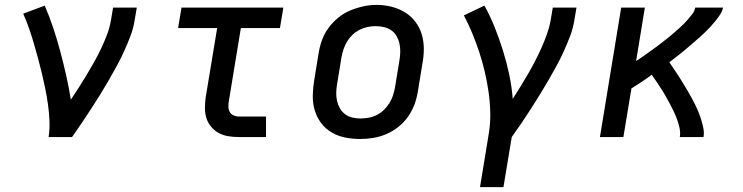

<svg xmlns="http://www.w3.org/2000/svg" viewBox="-20 -561 3040 786"><path d="M179 0Q184 -33 182.5 -66.5Q181 -100 176.5 -132.5Q172 -165 165.5 -197Q159 -229 151.5 -260.5Q144 -292 135.5 -323Q127 -354 118 -385Q109 -416 98.5 -446Q88 -476 75 -505L163 -538Q183 -492 198.5 -445Q214 -398 227 -349.5Q240 -301 251 -252Q262 -203 270 -153Q287 -178 303.5 -204Q320 -230 336 -256.5Q352 -283 367 -310Q382 -337 395 -364.5Q408 -392 418.5 -420Q429 -448 434 -477L443 -530H540L531 -477Q526 -445 514 -413.5Q502 -382 488 -351Q474 -320 457.5 -290Q441 -260 424 -230.5Q407 -201 389 -172Q371 -143 352 -114Q333 -85 314 -56.5Q295 -28 275 0Z M957 0Q935 0 914 -3.5Q893 -7 875.5 -16.5Q858 -26 844.5 -42Q831 -58 825 -77.5Q819 -97 819 -118.5Q819 -140 822 -162L869 -446H709L723 -530H1140L1126 -446H966L917 -148Q915 -136 915 -124.5Q915 -113 920 -103.5Q925 -94 935.5 -89Q946 -84 957 -84H1069V0Z M1454 8Q1423 8 1393 2Q1363 -4 1337.5 -19Q1312 -34 1294.5 -57.5Q1277 -81 1268.5 -109.5Q1260 -138 1260.5 -169Q1261 -200 1266 -231L1284 -341Q1288 -368 1297.5 -395Q1307 -422 1324 -445.5Q1341 -469 1364 -488Q1387 -507 1413.5 -518Q1440 -529 1467 -535Q1494 -541 1522 -541Q1553 -541 1582.5 -533.5Q1612 -526 1637 -511Q1662 -496 1680 -472.5Q1698 -449 1706.5 -420.5Q1715 -392 1715 -361Q1715 -330 1709 -299L1691 -189Q1687 -162 1677.5 -135.5Q1668 -109 1651.5 -85Q1635 -61 1612 -42.5Q1589 -24 1562.5 -12.5Q1536 -1 1508.5 3.5Q1481 8 1454 8ZM1455 -76Q1472 -76 1489 -79Q1506 -82 1522 -90Q1538 -98 1551 -110.5Q1564 -123 1573.5 -138Q1583 -153 1588.5 -169.5Q1594 -186 1597 -203L1615 -313Q1618 -330 1618.5 -347.5Q1619 -365 1615.5 -381.5Q1612 -398 1604 -412.5Q1596 -427 1582.5 -436.5Q1569 -446 1552 -450Q1535 -454 1518 -454Q1501 -454 1484.5 -450.5Q1468 -447 1452 -439Q1436 -431 1423 -418.5Q1410 -406 1401 -391Q1392 -376 1386.5 -360Q1381 -344 1378 -327L1360 -217Q1357 -200 1356.5 -182.5Q1356 -165 1359.5 -149Q1363 -133 1371 -118.5Q1379 -104 1392 -94Q1405 -84 1421.5 -80Q1438 -76 1455 -76Q1455 -76 1455 -76Q1455 -76 1455 -76Z M1945 205 1981 -14Q1988 -57 1987 -100Q1986 -143 1980 -185Q1974 -227 1964.5 -267.5Q1955 -308 1942 -347.5Q1929 -387 1913.5 -424.5Q1898 -462 1879 -498L1963 -538Q1987 -495 2005.5 -448.5Q2024 -402 2039 -354Q2054 -306 2064.5 -256.5Q2075 -207 2079 -156Q2095 -181 2111 -207Q2127 -233 2142 -259Q2157 -285 2171 -312Q2185 -339 2197 -366Q2209 -393 2219 -421Q2229 -449 2234 -477L2243 -530H2340L2331 -477Q2326 -445 2314 -413.5Q2302 -382 2288 -351Q2274 -320 2257.5 -290Q2241 -260 2224 -230.5Q2207 -201 2189 -172Q2171 -143 2152.5 -114Q2134 -85 2114.5 -56.5Q2095 -28 2075 0L2041 205Z M2436 0 2523 -530H2620L2584 -311Q2595 -318 2606.5 -326Q2618 -334 2629 -342Q2640 -350 2651.5 -358Q2663 -366 2674 -374.5Q2685 -383 2696 -391.5Q2707 -400 2717.5 -408.5Q2728 -417 2738.5 -426Q2749 -435 2759.5 -444.5Q2770 -454 2779.5 -463.5Q2789 -473 2798 -483.5Q2807 -494 2815.5 -505.5Q2824 -517 2826 -530H2940Q2937 -515 2928 -501.5Q2919 -488 2909.5 -476Q2900 -464 2889 -452Q2878 -440 2866.5 -429Q2855 -418 2843 -407.5Q2831 -397 2819 -386.5Q2807 -376 2794.5 -365.5Q2782 -355 2770 -345Q2758 -335 2745 -325.5Q2732 -316 2720 -306Q2729 -293 2738.5 -279Q2748 -265 2757.5 -250.5Q2767 -236 2775.5 -221.5Q2784 -207 2793 -192.5Q2802 -178 2810 -163Q2818 -148 2825.5 -133Q2833 -118 2839.5 -102Q2846 -86 2851 -69.5Q2856 -53 2859.5 -35.5Q2863 -18 2860 0H2763Q2766 -18 2762 -36.5Q2758 -55 2752 -71.5Q2746 -88 2738.5 -104Q2731 -120 2722.5 -135.5Q2714 -151 2705.5 -166.5Q2697 -182 2687.5 -196.5Q2678 -211 2668 -226Q2658 -241 2648 -255Q2628 -240 2607 -226Q2586 -212 2565 -199L2532 0Z"/></svg>

Font: Iosevka Curly Slab MdExObl
Style: Regular
Weight: 500
Width: 7
Italic angle: -9°
Monospace: yes
Designer: Belleve Invis
Foundry: Belleve Invis
Version: Version 11.1.0; ttfautohint (v1.8.3)